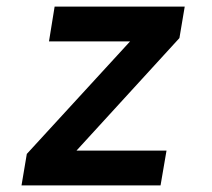

<svg xmlns="http://www.w3.org/2000/svg" viewBox="-20 -560 640 580"><path d="M45 0H465L483 -105H211L522 -445L538 -540H145L128 -435H373L61 -95Z"/></svg>

Font: CommitMono
Style: Bold Italic
Weight: 700
Monospace: yes
Designer: Eigil Nikolajsen
Foundry: Eigil Nikolajsen
Version: Version 1.143